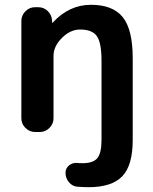

<svg xmlns="http://www.w3.org/2000/svg" viewBox="-20 -550 637 800"><path d="M126 0Q103 0 86 -17Q69 -34 69 -57V-463Q69 -486 86 -503Q103 -520 126 -520H139Q163 -520 179.5 -503.5Q196 -487 197 -463V-456Q197 -455 198 -455Q199 -455 200 -456Q268 -530 359 -530Q450 -530 491.5 -478.5Q533 -427 533 -307V33Q533 139 489.5 184.5Q446 230 348 230Q332 230 302 228Q281 226 267 209Q253 192 253 170Q253 151 268 139Q283 127 302 129Q309 130 324 130Q368 130 385.5 109Q403 88 403 33V-297Q403 -372 383.5 -399.5Q364 -427 314 -427Q273 -427 238 -392Q203 -357 203 -317V-57Q203 -34 186 -17Q169 0 146 0Z"/></svg>

Font: Rounded Mplus 1c Bold
Style: Bold
Weight: 700
Version: Version 1.059.20150529